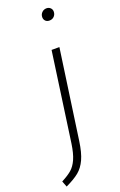

<svg xmlns="http://www.w3.org/2000/svg" viewBox="-232 -791 651 1038"><g transform="rotate(-20 93.5 -271.5)"><path d="M-54 166Q-17 147 4.5 128.5Q26 110 40.5 77.5Q55 45 63 -10L135 -522H180L107 -8Q98 56 80.5 94Q63 132 35.5 154.5Q8 177 -41 200ZM148 -705Q148 -721 159 -732Q170 -743 186 -743Q199 -743 208 -734.5Q217 -726 217 -713Q217 -697 206.5 -686Q196 -675 179 -675Q165 -675 156.5 -683.5Q148 -692 148 -705Z"/></g></svg>

Font: Fira Sans Condensed ExtraLight
Style: Italic
Weight: 275
Width: 3
Italic angle: -8°
Designer: Carrois Corporate & Edenspiekermann AG
Foundry: Carrois Corporate GbR & Edenspiekermann AG
Version: Version 4.203